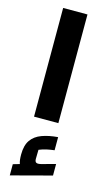

<svg xmlns="http://www.w3.org/2000/svg" viewBox="-147 -676 588 1075"><g transform="rotate(15 147.5 -138.5)"><path d="M77 0V-630H218V0ZM31 353V288L69 277Q65 266 63.5 253Q62 240 62 223Q62 170 83.5 139.5Q105 109 145 94.5Q185 80 237 76V152Q212 155 191.5 159.5Q171 164 149 173L148 226Q148 242 156.5 246.5Q165 251 185 246L265 224V291Z"/></g></svg>

Font: Changa ExtraLight
Style: Bold
Weight: 700
Version: Version 3.002; ttfautohint (v1.8.2)